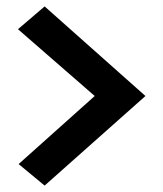

<svg xmlns="http://www.w3.org/2000/svg" viewBox="-20 -658 507 598"><path d="M36 -567 275 -359 38 -147 119 -80 433 -359 119 -638Z"/></svg>

Font: Advent Pro Expanded
Style: Bold
Weight: 700
Width: 7
Designer: VivaRado, Andreas Kalpakidis
Foundry: VivaRado, Andreas Kalpakidis
Version: Version 3.000